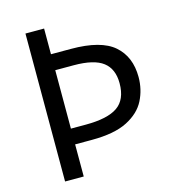

<svg xmlns="http://www.w3.org/2000/svg" viewBox="-107 -805 818 895"><g transform="rotate(-15 302.5 -357.0)"><path d="M554 -382Q554 -322 528 -270.5Q502 -219 439.5 -187Q377 -155 268 -155H187V0H97V-714H187V-590H283Q428 -590 491 -535Q554 -480 554 -382ZM259 -231Q364 -231 412.5 -264.5Q461 -298 461 -377Q461 -446 417.5 -479.5Q374 -513 276 -513H187V-231Z"/></g></svg>

Font: Noto Sans Myanmar UI
Style: Regular
Weight: 400
Designer: Monotype Design Team
Foundry: Monotype Imaging Inc.
Version: Version 2.103; ttfautohint (v1.8.4.7-5d5b)